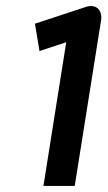

<svg xmlns="http://www.w3.org/2000/svg" viewBox="-20 -612 354 632"><path d="M110 -444 198 -473 123 0H226L313 -547C316 -569 306 -593 278 -592C273 -592 267 -591 262 -589L95 -534Z"/></svg>

Font: Charger Pro
Style: BlkExtObl
Weight: 900
Designer: Jasper
Foundry: Cannot Into Space Fonts
Version: Version 1.09